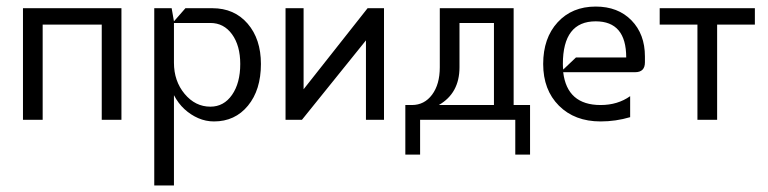

<svg xmlns="http://www.w3.org/2000/svg" viewBox="-20 -365 2340 585"><path d="M50 0V-340H350V0H290V-290H110V0Z M450 -340H503L510 -300L545 -340H627Q694 -340 734.5 -293Q775 -246 775 -170Q775 -91 735.5 -43Q696 5 632 5Q607 5 584 -5Q561 -15 542 -32.5Q523 -50 510 -75V200H450ZM510 -295V-174Q510 -118 542.5 -79Q575 -40 621 -40Q662 -40 687 -76Q712 -112 712 -170Q712 -226 687 -260.5Q662 -295 621 -295Z M850 0V-340H905V-93L1100 -340H1150V0H1095V-242L900 0Z M1215 -45H1235Q1273 -45 1296.5 -76.5Q1320 -108 1320 -160V-340H1545V-45H1595V106H1550V0H1260V106H1215ZM1485 -45V-295H1380V-160Q1380 -81 1317 -45Z M1695 -170Q1695 -161 1696 -153L1735 -190H1888Q1888 -300 1795 -300Q1695 -300 1695 -170ZM1795 -345Q1863 -345 1904 -303Q1945 -261 1945 -193V-175Q1945 -145 1915 -145H1696Q1708 -45 1810 -45Q1862 -45 1900 -72V-8Q1856 5 1810 5Q1731 5 1683 -43Q1635 -91 1635 -170Q1635 -249 1679 -297Q1723 -345 1795 -345Z M1990 -340H2280V-290H2165V0H2105V-290H1990Z"/></svg>

Font: Glametrix
Style: Regular
Weight: 500
Designer: gluk
Foundry: gluk
Version: Version 0.40